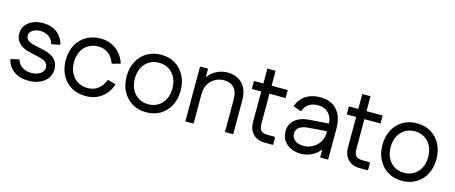

<svg xmlns="http://www.w3.org/2000/svg" viewBox="-42 -1157 4004 1690"><g transform="rotate(15 1960.5 -312.0)"><path d="M230 12Q153 12 100 -25.5Q47 -63 30 -131L99 -148L110 -146Q121 -106 156 -83.5Q191 -61 238 -61Q285 -61 318.5 -82.5Q352 -104 352 -139Q352 -168 332.5 -185.5Q313 -203 274 -212L182 -233Q112 -249 79.5 -284.5Q47 -320 47 -369Q47 -411 70 -443Q93 -475 133.5 -493.5Q174 -512 226 -512Q302 -512 354 -474Q406 -436 423 -367L353 -352L342 -354Q332 -395 298.5 -417Q265 -439 224 -439Q181 -439 152.5 -420Q124 -401 124 -372Q124 -347 142.5 -330.5Q161 -314 202 -305L295 -284Q364 -268 396.5 -233Q429 -198 429 -144Q429 -96 403 -61Q377 -26 332.5 -7Q288 12 230 12Z M752 12Q679 12 622.5 -21Q566 -54 534.5 -113Q503 -172 503 -250Q503 -328 534.5 -387Q566 -446 622.5 -479Q679 -512 752 -512Q808 -512 853 -491.5Q898 -471 930.5 -433.5Q963 -396 979 -344L912 -325H901Q883 -378 844 -408.5Q805 -439 752 -439Q699 -439 660 -415Q621 -391 599.5 -348.5Q578 -306 578 -250Q578 -195 599.5 -152Q621 -109 660 -85Q699 -61 752 -61Q789 -61 818.5 -74.5Q848 -88 870 -113.5Q892 -139 905 -175H916L983 -156Q965 -103 931.5 -65Q898 -27 853 -7.5Q808 12 752 12Z M1304 12Q1232 12 1176.5 -21Q1121 -54 1089.5 -113Q1058 -172 1058 -250Q1058 -328 1089.5 -387Q1121 -446 1176.5 -479Q1232 -512 1304 -512Q1377 -512 1432 -479Q1487 -446 1518.5 -387Q1550 -328 1550 -250Q1550 -172 1518.5 -113Q1487 -54 1432 -21Q1377 12 1304 12ZM1304 -61Q1354 -61 1392.5 -84.5Q1431 -108 1453 -150.5Q1475 -193 1475 -250Q1475 -308 1453 -350Q1431 -392 1392.5 -415.5Q1354 -439 1304 -439Q1254 -439 1215.5 -415.5Q1177 -392 1155 -350Q1133 -308 1133 -250Q1133 -193 1155 -150.5Q1177 -108 1215.5 -84.5Q1254 -61 1304 -61Z M1660 0V-500H1733V-355L1711 -374Q1724 -416 1754 -447Q1784 -478 1824.5 -495Q1865 -512 1911 -512Q1965 -512 2007 -489Q2049 -466 2072.5 -421Q2096 -376 2096 -309V0H2021V-292Q2021 -349 2004 -380.5Q1987 -412 1958.5 -425Q1930 -438 1894 -438Q1853 -438 1816.5 -418Q1780 -398 1757.5 -360.5Q1735 -323 1735 -270V0Z M2379 0Q2317 0 2277 -40Q2237 -80 2237 -148V-636H2312V-153Q2312 -109 2330.5 -91Q2349 -73 2392 -73H2454L2459 -62V0ZM2151 -427V-500H2459V-427Z M2712 12Q2661 12 2620.5 -8Q2580 -28 2557 -63Q2534 -98 2534 -144Q2534 -209 2580.5 -249.5Q2627 -290 2709 -296L2901 -310V-240L2726 -227Q2668 -223 2639.5 -202Q2611 -181 2611 -144Q2611 -108 2640.5 -84.5Q2670 -61 2717 -61Q2764 -61 2802.5 -82.5Q2841 -104 2863.5 -140.5Q2886 -177 2886 -222V-303Q2886 -363 2849.5 -401.5Q2813 -440 2751 -440Q2704 -440 2670 -417.5Q2636 -395 2622 -352H2611L2545 -376Q2569 -443 2623 -478Q2677 -513 2752 -513Q2853 -513 2907 -452.5Q2961 -392 2961 -281V0H2888V-145L2914 -126Q2902 -86 2872 -54.5Q2842 -23 2801 -5.5Q2760 12 2712 12Z M3244 0Q3182 0 3142 -40Q3102 -80 3102 -148V-636H3177V-153Q3177 -109 3195.5 -91Q3214 -73 3257 -73H3319L3324 -62V0ZM3016 -427V-500H3324V-427Z M3635 12Q3563 12 3507.5 -21Q3452 -54 3420.5 -113Q3389 -172 3389 -250Q3389 -328 3420.5 -387Q3452 -446 3507.5 -479Q3563 -512 3635 -512Q3708 -512 3763 -479Q3818 -446 3849.5 -387Q3881 -328 3881 -250Q3881 -172 3849.5 -113Q3818 -54 3763 -21Q3708 12 3635 12ZM3635 -61Q3685 -61 3723.5 -84.5Q3762 -108 3784 -150.5Q3806 -193 3806 -250Q3806 -308 3784 -350Q3762 -392 3723.5 -415.5Q3685 -439 3635 -439Q3585 -439 3546.5 -415.5Q3508 -392 3486 -350Q3464 -308 3464 -250Q3464 -193 3486 -150.5Q3508 -108 3546.5 -84.5Q3585 -61 3635 -61Z"/></g></svg>

Font: Fustat
Style: Regular
Weight: 400
Designer: Mohamed Gaber, Khaled Hosny, Laura Garcia Mut
Foundry: Kief Type Foundry, Alif Type Foundry, Hard Type Foundry
Version: Version 1.007